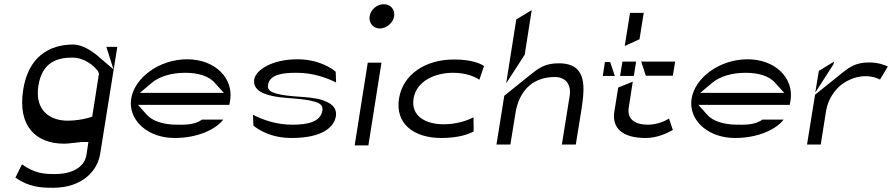

<svg xmlns="http://www.w3.org/2000/svg" viewBox="-20 -693 4229 910"><path d="M518 -364 435 -435C411 -454 367 -482 328 -482C210 -482 114 -421 90 -268C62 -91 154 -12 284 -12C306 -12 333 -17 367 -20H368H399L390 40C380 104 315 132 241 132C189 132 145 129 84 86L53 149C117 193 170 197 231 197C369 197 442 118 455 35L536 -471H484ZM443 -358 445 -355 449 -344 417 -140 397 -134C376 -128 339 -121 301 -121C221 -121 143 -166 162 -287C180 -399 252 -420 322 -420C385 -420 427 -377 443 -358Z M857 -348C919 -348 971 -333 999 -299L1041 -253H643L699 -300C735 -331 794 -348 857 -348ZM808 -39C919 -39 1004 -81 1038 -126H937C901 -99 849 -102 818 -102C756 -102 702 -119 676 -149L634 -196H1067L1071 -218C1087 -322 1000 -412 867 -412C735 -412 618 -325 602 -226C601 -218 600 -210 600 -203C600 -114 686 -39 808 -39Z M1373 -226C1408 -223 1441 -220 1468 -212C1485 -208 1513 -199 1508 -169C1499 -113 1434 -102 1365 -102C1286 -102 1222 -127 1179 -149L1181 -98C1199 -82 1261 -39 1361 -39C1514 -39 1564 -94 1572 -142C1577 -175 1560 -196 1527 -211C1520 -214 1515 -216 1507 -219C1476 -229 1435 -232 1394 -235C1355 -238 1319 -241 1288 -250C1270 -255 1246 -264 1250 -290C1258 -343 1326 -348 1386 -348C1465 -348 1529 -324 1573 -302L1571 -353C1553 -369 1490 -412 1390 -412C1267 -412 1192 -360 1185 -317C1177 -266 1228 -243 1300 -233C1323 -230 1348 -228 1373 -226Z M1848 -616C1853 -648 1831 -673 1799 -673C1767 -673 1737 -648 1732 -616C1727 -584 1749 -558 1780 -558C1811 -558 1843 -584 1848 -616ZM1788 -396H1723L1661 -4H1726Z M2225 -70 2224 -137C2193 -121 2144 -104 2082 -104C2000 -104 1927 -141 1940 -225C1953 -310 2044 -348 2126 -348C2186 -348 2226 -332 2252 -315L2274 -380C2259 -391 2217 -411 2131 -411C1997 -411 1889 -341 1871 -225C1853 -109 1938 -39 2072 -39C2158 -39 2204 -59 2225 -70Z M2333 -8H2399L2424 -162C2431 -204 2450 -255 2491 -289C2519 -312 2558 -328 2610 -328C2663 -328 2688 -290 2680 -239L2643 -8H2709L2734 -162C2751 -272 2769 -393 2628 -393C2560 -393 2531 -368 2489 -335L2370 -239ZM2467 -434 2500 -645 2427 -601 2379 -298Z M2910 -278 2891 -159C2882 -88 2927 -39 3040 -39C3094 -39 3141 -61 3169 -77L3151 -131C3128 -117 3092 -102 3050 -102C2990 -102 2951 -128 2960 -183L2979 -306ZM3041 -334H3169L3180 -401H3019ZM3011 -507 3031 -632H2966L2941 -475ZM2872 -399H2847L2837 -333H2894ZM2930 -401 2919 -333H2984L2995 -401Z M3513 -348C3575 -348 3627 -333 3655 -299L3697 -253H3299L3355 -300C3391 -331 3450 -348 3513 -348ZM3464 -39C3575 -39 3660 -81 3694 -126H3593C3557 -99 3505 -102 3474 -102C3412 -102 3358 -119 3332 -149L3290 -196H3723L3727 -218C3743 -322 3656 -412 3523 -412C3391 -412 3274 -325 3258 -226C3257 -218 3256 -210 3256 -203C3256 -114 3342 -39 3464 -39Z M3930 -388 3933 -401 3861 -357 3844 -254ZM3805 -8H3870L3895 -166C3904 -221 3933 -263 3967 -291C4002 -318 4045 -332 4081 -332C4112 -332 4133 -325 4151 -316L4188 -378C4171 -386 4140 -397 4099 -397C4031 -397 4003 -372 3961 -339L3843 -244Z"/></svg>

Font: Charger Static
Style: 2Obl
Weight: 1000
Designer: Jasper
Foundry: KineticPlasma Fonts/Cannot Into Space Fonts
Version: Version 1.1